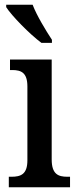

<svg xmlns="http://www.w3.org/2000/svg" viewBox="-20 -786 327 806"><path d="M154 -606H198V-619C173 -657 134 -721 117 -766H6V-756C28 -721 105 -642 154 -606ZM17 0H274V-44H263C224 -44 197 -55 197 -117V-536H22V-492H31C69 -492 95 -481 95 -423V-113C95 -54 67 -44 28 -44H17Z"/></svg>

Font: Noto Serif Ethiopic Condensed Medium
Style: Regular
Weight: 500
Width: 3
Designer: Monotype Design Team
Foundry: Monotype Imaging Inc.
Version: Version 2.102